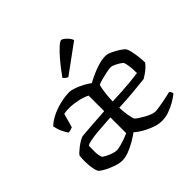

<svg xmlns="http://www.w3.org/2000/svg" viewBox="-183 -931 1115 1115"><g transform="rotate(-45 375.0 -373.5)"><path d="M215 0Q200 0 179.5 -6Q159 -12 138 -21Q117 -30 101 -39.5Q85 -49 78 -56Q70 -66 65 -92.5Q60 -119 60 -152Q60 -164 60.5 -174.5Q61 -185 62 -195Q63 -200 73.5 -210Q84 -220 99.5 -232Q115 -244 130.5 -253Q146 -262 156 -264Q167 -265 184.5 -266.5Q202 -268 223 -269.5Q244 -271 266 -272.5Q288 -274 309 -275.5Q330 -277 346 -278V-406Q317 -420 281 -427.5Q245 -435 215 -435Q204 -435 192.5 -434Q181 -433 171 -431L147 -345Q143 -344 135 -340.5Q127 -337 112 -336Q103 -348 91.5 -371.5Q80 -395 74 -425Q93 -443 118 -457Q143 -471 171.5 -480.5Q200 -490 227.5 -495Q255 -500 279 -500Q296 -500 320 -491.5Q344 -483 369 -470Q394 -457 410 -444Q434 -457 463 -470Q492 -483 522 -491.5Q552 -500 578 -500Q594 -500 618 -489Q642 -478 663 -464Q684 -450 692 -439Q698 -429 703 -405.5Q708 -382 711 -355.5Q714 -329 714 -310Q705 -297 691 -284.5Q677 -272 663 -262.5Q649 -253 640 -248Q605 -244 548.5 -238.5Q492 -233 422 -230Q423 -194 428.5 -164Q434 -134 440 -123Q445 -118 459 -108.5Q473 -99 491 -89Q509 -79 526 -72.5Q543 -66 555 -66Q567 -66 586 -69Q605 -72 626 -76Q647 -80 664.5 -84Q682 -88 691 -90Q695 -87 699 -80.5Q703 -74 703 -66Q683 -50 657 -35Q631 -20 602 -10Q573 0 544 0Q519 0 494 -8Q469 -16 446 -27.5Q423 -39 406 -50.5Q389 -62 380 -71Q358 -55 330.5 -39Q303 -23 273.5 -11.5Q244 0 215 0ZM238 -65Q250 -65 270.5 -70.5Q291 -76 312 -83.5Q333 -91 346 -97V-227Q326 -225 296 -223.5Q266 -222 234.5 -219Q203 -216 177.5 -211.5Q152 -207 141 -199Q140 -177 140.5 -148Q141 -119 150 -99Q158 -93 173 -85Q188 -77 206 -71Q224 -65 238 -65ZM421 -283Q461 -284 500.5 -286.5Q540 -289 575.5 -292.5Q611 -296 637 -300Q637 -314 636 -332.5Q635 -351 632 -368Q629 -385 625 -395Q622 -399 608.5 -408Q595 -417 579 -424.5Q563 -432 551 -432Q540 -432 516.5 -427Q493 -422 470 -416Q447 -410 436 -404Q432 -392 428.5 -370.5Q425 -349 423 -326Q421 -303 421 -283ZM339 -565Q330 -568 322.5 -574.5Q315 -581 311 -586Q345 -634 375.5 -670Q406 -706 429 -726.5Q452 -747 461 -747Q468 -747 479 -738.5Q490 -730 500.5 -718Q511 -706 514 -693Z"/></g></svg>

Font: Texturina 12pt Light
Style: Regular
Weight: 300
Designer: Guillermo Torres Carreño
Foundry: Omnibus-Type
Version: Version 1.002